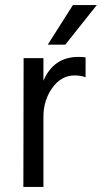

<svg xmlns="http://www.w3.org/2000/svg" viewBox="-20 -736 401 756"><path d="M151 0H72L73 -507H151V-418Q191 -512 289 -512Q307 -512 317 -510V-432Q296 -439 274 -439Q221 -439 186 -390Q151 -341 151 -277ZM237 -560H168L267 -716H361Z"/></svg>

Font: Hind Vadodara
Style: Regular
Weight: 400
Designer: Hitesh Malaviya
Foundry: Indian Type Foundry
Version: Version 1.001;PS 1.0;hotconv 1.0.86;makeotf.lib2.5.63406; tt